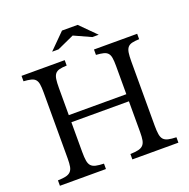

<svg xmlns="http://www.w3.org/2000/svg" viewBox="-162 -1115 1249 1270"><g transform="rotate(-20 462.5 -480.0)"><path d="M770 -159Q770 -121 774 -97.5Q778 -74 789.5 -61.5Q801 -49 822.5 -44Q844 -39 879 -38V0H555V-38Q590 -39 611.5 -44Q633 -49 645 -61.5Q657 -74 661 -95.5Q665 -117 665 -152V-369H260V-159Q260 -121 264 -97.5Q268 -74 279.5 -61.5Q291 -49 312.5 -44Q334 -39 369 -38V0H45V-38Q80 -39 101.5 -44Q123 -49 135 -61.5Q147 -74 151 -95.5Q155 -117 155 -152V-618Q155 -653 151.5 -674.5Q148 -696 137.5 -708Q127 -720 107 -725Q87 -730 55 -732V-770H359V-732Q327 -731 307.5 -726Q288 -721 277.5 -708Q267 -695 263.5 -671.5Q260 -648 260 -611V-419H665V-618Q665 -653 661.5 -674.5Q658 -696 647.5 -708Q637 -720 617 -725Q597 -730 565 -732V-770H869V-732Q837 -731 817.5 -726Q798 -721 787.5 -708Q777 -695 773.5 -671.5Q770 -648 770 -611ZM519 -960 628 -851H583L464 -905L345 -851H300L409 -960Z"/></g></svg>

Font: SVN-Libre Baskerville
Style: Regular
Weight: 400
Designer: Pablo Impallari, Rodrigo Fuenzalida
Foundry: Pablo Impallari, Rodrigo Fuenzalida
Version: Version 1.000; ttfautohint (v1.8.4)